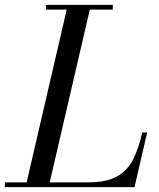

<svg xmlns="http://www.w3.org/2000/svg" viewBox="-65 -770 655 790"><path d="M40 0 214 -750H309L135 0ZM-45 0V-19.5H295Q373.5 -19.5 417.2 -44.5Q461 -69.5 483.5 -115.5Q506 -161.5 520.5 -225H540.5L488.5 0ZM124 -730.5V-750H399V-730.5Z"/></svg>

Font: Bodoni Moda
Style: Italic
Weight: 400
Italic angle: -13°
Designer: Owen Earl
Foundry: indestructible type
Version: Version 2.005